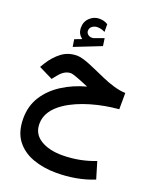

<svg xmlns="http://www.w3.org/2000/svg" viewBox="-192 -865 1072 1313"><g transform="rotate(20 344.5 -208.0)"><path d="M184.1 -563.5 192.4 -510.3 385.3 -586.4 377.4 -641.6 308.1 -616.2C306.2 -615.7 304.7 -615.2 304.2 -615.2C300.3 -614.7 296.4 -614.3 293 -614.3C269.5 -614.3 252.9 -630.9 252.4 -648.9C252.4 -664.1 258.3 -675.8 269.5 -683.6C280.8 -691.4 292.5 -695.3 305.7 -695.3C324.7 -695.3 343.3 -690.4 361.8 -681.2L361.3 -737.3C341.8 -748.5 325.7 -754.4 298.8 -754.4C272.9 -754.4 250.5 -745.1 230.5 -726.6C210.4 -708 200.2 -684.1 200.2 -655.3C200.2 -619.6 213.4 -601.1 235.4 -583ZM638.2 -337.4C585.4 -338.9 525.9 -357.9 467.3 -383.3C379.9 -420.4 294.9 -464.8 242.7 -464.8C200.2 -464.8 163.1 -453.1 131.3 -429.2C99.6 -405.3 71.8 -374.5 48.3 -336.4L29.8 -305.7L131.8 -255.4L155.3 -285.2C176.3 -312 205.6 -337.4 242.2 -337.4C261.2 -337.4 313 -316.4 377.9 -289.1C315.4 -272.5 258.8 -248 208 -215.8C157.2 -183.6 116.7 -144 86.9 -97.7C57.1 -50.8 42 2.9 42 64C42 128.9 57.1 181.2 87.4 221.7C117.7 261.7 158.7 291 210 309.6C261.2 328.1 318.4 337.4 381.3 337.4C473.1 337.4 569.8 321.8 653.8 287.1L617.2 165C551.3 191.9 466.3 210.4 378.4 210.4C313.5 210.4 260.3 197.8 219.7 172.4C178.7 147 158.2 109.9 158.2 60.5C158.2 -5.9 198.2 -61 263.2 -104.5C359.4 -169.4 505.9 -208 637.7 -218.8Z"/></g></svg>

Font: Vazirmatn
Style: Bold
Weight: 700
Designer: Saber Rastikerdar
Foundry: Saber Rastikerdar
Version: Version 33.003